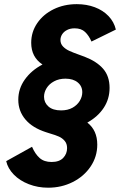

<svg xmlns="http://www.w3.org/2000/svg" viewBox="-20 -751 586 907"><path d="M9.3 10.3 131.3 -57.6Q146 -23.4 167.2 -4.6Q188.5 14.2 223.6 14.2Q260.3 14.2 278.6 -5.1Q296.9 -24.4 296.9 -51.3Q296.9 -72.3 285.6 -85.4Q274.4 -98.6 258.5 -105.7Q242.7 -112.8 215.8 -120.6L197.3 -126.5Q133.3 -147 99.9 -186.8Q66.4 -226.6 66.4 -279.8Q66.4 -332 97.2 -375.2Q127.9 -418.5 180.7 -446.3Q127.4 -481.4 127.4 -548.8Q127.4 -600.1 156 -641.8Q184.6 -683.6 233.6 -707.5Q282.7 -731.4 342.8 -731.4Q389.2 -731.4 428 -716.8Q466.8 -702.1 492.7 -675Q518.6 -647.9 527.3 -611.3L412.1 -554.7Q399.9 -583 381.8 -600.1Q363.8 -617.2 332.5 -617.2Q312 -617.2 296.9 -609.4Q281.7 -601.6 273.7 -589.1Q265.6 -576.7 265.6 -562Q265.6 -543.9 277.8 -531.2Q290 -518.6 307.9 -510.5Q325.7 -502.4 354.5 -492.2Q369.6 -487.3 379.9 -482.9Q437 -460.9 467.3 -426Q497.6 -391.1 497.6 -335.9Q497.6 -283.7 470.2 -241.9Q442.9 -200.2 392.6 -171.9Q439.5 -135.3 439.5 -67.9Q439.5 -11.2 408.2 35.4Q377 82 323.7 108.9Q270.5 135.7 207.5 135.7Q158.7 135.7 116 119.1Q73.2 102.5 45.2 73.7Q17.1 44.9 9.3 10.3ZM368.7 -315.4Q368.7 -343.8 347.2 -361.6Q325.7 -379.4 289.1 -379.4Q258.8 -379.4 235.6 -366.9Q212.4 -354.5 200.2 -334.7Q188 -314.9 188 -293.9Q188 -266.6 208.7 -248Q229.5 -229.5 268.6 -229.5Q300.3 -229.5 322.8 -242.2Q345.2 -254.9 356.9 -274.7Q368.7 -294.4 368.7 -315.4Z"/></svg>

Font: Reddit Sans Chocolate ExBold
Style: Italic
Weight: 800
Italic angle: -11.25°
Designer: Stephen Hutchings
Version: Version 1.013